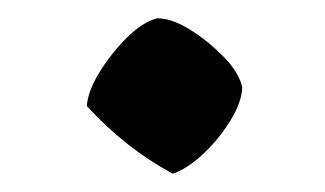

<svg xmlns="http://www.w3.org/2000/svg" viewBox="-20 -444 356 210"><path d="M169 -254Q117 -282 75 -328Q76 -344 88.5 -364.5Q101 -385 118.5 -402.5Q136 -420 152 -424Q168 -424 188 -411.5Q208 -399 225 -381.5Q242 -364 245 -348Q244 -331 231 -310.5Q218 -290 201 -274.5Q184 -259 169 -254Z"/></svg>

Font: Langar
Style: Regular
Weight: 400
Designer: Alessia Mazzarella
Foundry: Typeland
Version: Version 1.001; ttfautohint (v1.8.3)